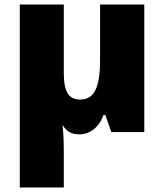

<svg xmlns="http://www.w3.org/2000/svg" viewBox="-20 -573 712 833"><path d="M256.8 -252.9Q256.8 -196.8 273.2 -168.9Q289.6 -141.1 328.1 -141.1Q373.5 -141.1 393.8 -181.6Q414.1 -222.2 414.1 -311V-553.2H606V0H462.9L437 -74.2H429.2Q412.6 -31.2 385 -10.7Q357.4 9.8 325.2 9.8Q297.9 9.8 281.2 0Q264.6 -9.8 251 -30.8Q256.8 13.2 256.8 84V240.2H65.9V-553.2H256.8Z"/></svg>

Font: TypoPRO Open Sans
Style: Regular
Weight: 800
Foundry: Ascender Corporation
Version: Version 1.10